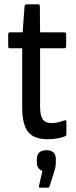

<svg xmlns="http://www.w3.org/2000/svg" viewBox="-20 -638 352 891"><path d="M201 8Q137 8 110 -26.5Q83 -61 83 -140V-414H26Q18 -414 18 -423V-479Q18 -488 26 -488H85L94 -609Q96 -618 104 -618H158Q165 -618 165 -609L166 -488H277Q287 -488 287 -479V-423Q287 -414 277 -414H166V-144Q166 -102 178 -84.5Q190 -67 220 -67Q235 -67 250 -70.5Q265 -74 278 -79Q288 -83 288 -72V-16Q288 -7 280 -5Q247 8 201 8ZM166 233Q159 233 161 224L177 155Q151 146 151 116V100Q151 79 163 69Q175 59 195 59Q239 59 239 100V116Q239 129 236.5 140.5Q234 152 230 164L210 227Q207 233 202 233Z"/></svg>

Font: Sofia Sans Condensed Medium
Style: Regular
Weight: 500
Designer: Botio Nikoltchev, Ani Petrova
Foundry: lettersoup
Version: Version 4.101; ttfautohint (v1.8.4.7-5d5b)